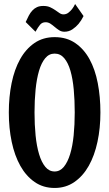

<svg xmlns="http://www.w3.org/2000/svg" viewBox="-20 -910 544 956"><path d="M480 -350.1Q480 -272 465.3 -203.6Q450.7 -135.3 421.9 -84.2Q393.1 -33.2 350.3 -3.7Q307.6 25.9 252 25.9Q195.3 25.9 152.6 -3.7Q109.9 -33.2 81.3 -84.2Q52.7 -135.3 38.3 -203.6Q23.9 -272 23.9 -350.1Q23.9 -427.7 37.8 -496.1Q51.8 -564.5 80.1 -615.2Q108.4 -666 151.4 -695.6Q194.3 -725.1 252 -725.1Q311.5 -725.1 354.7 -695.6Q397.9 -666 425.8 -615.2Q453.6 -564.5 466.8 -496.1Q480 -427.7 480 -350.1ZM352.1 -350.1Q352.1 -410.6 347.2 -464.1Q342.3 -517.6 330.8 -557.4Q319.3 -597.2 300 -620.1Q280.8 -643.1 252 -643.1Q224.1 -643.1 205.1 -620.1Q186 -597.2 174.3 -557.4Q162.6 -517.6 157.2 -464.1Q151.9 -410.6 151.9 -350.1Q151.9 -289.1 157.2 -235.6Q162.6 -182.1 174.6 -142.3Q186.5 -102.5 205.6 -79.3Q224.6 -56.2 252 -56.2Q278.8 -56.2 297.9 -79.3Q316.9 -102.5 329.1 -142.3Q341.3 -182.1 346.7 -235.6Q352.1 -289.1 352.1 -350.1ZM396 -830.1Q385.3 -808.1 371.1 -791Q358.9 -776.4 341.1 -764.2Q323.2 -752 300.8 -752Q286.1 -752 274.7 -759.3Q263.2 -766.6 252.7 -775.6Q242.2 -784.7 231.2 -792Q220.2 -799.3 207 -799.3Q189.9 -799.3 179.7 -787.1Q169.4 -774.9 156.7 -752L107.9 -800.3Q115.7 -817.9 123.5 -832.5Q131.3 -847.2 141.4 -857.9Q151.4 -868.7 164.3 -874.5Q177.2 -880.4 195.8 -880.4Q215.8 -880.4 230 -873.8Q244.1 -867.2 255.4 -859.4Q266.6 -851.6 276.1 -845Q285.6 -838.4 295.9 -838.4Q309.6 -838.4 320.1 -846.4Q330.6 -854.5 338.4 -864.3Q347.2 -875.5 354 -890.1Z"/></svg>

Font: Rum Raisin
Style: Regular
Weight: 400
Designer: Astigmatic (AOETI)
Foundry: Astigmatic (AOETI)
Version: Version 1.000